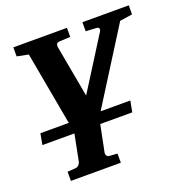

<svg xmlns="http://www.w3.org/2000/svg" viewBox="-127 -602 894 935"><g transform="rotate(-20 320.0 -134.5)"><path d="M575.2 -431.2 335 -49.8H488.8L478 7.8H312L284.2 146Q282.7 155.3 287.4 162.1Q292 168.9 300.8 168.9L341.8 171.9V219.2H83V171.9L124 168.9Q133.3 168.9 140.9 162.1Q148.4 155.3 150.9 146L178.2 7.8H12.2L22.9 -49.8H169.9L101.1 -429.2L42 -440.9V-487.8H319.8V-440.9L262.2 -438Q251 -437 247.8 -430.4Q244.6 -423.8 246.1 -414.1L294.9 -146L463.9 -414.1Q470.2 -423.8 468 -430.4Q465.8 -437 455.1 -438L399.9 -440.9V-487.8H640.1V-440.9Z"/></g></svg>

Font: Charis SIL
Style: Bold Italic
Weight: 700
Italic angle: -11°
Foundry: SIL International
Version: Version 4.112